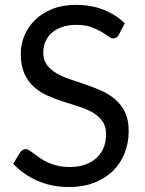

<svg xmlns="http://www.w3.org/2000/svg" viewBox="-20 -744 582 772"><path d="M458 -604.5Q453.5 -597 448.2 -593.2Q443 -589.5 435.5 -589.5Q427 -589.5 415.5 -598Q404 -606.5 386.8 -616.8Q369.5 -627 345.2 -635.5Q321 -644 286.5 -644Q254 -644 229.2 -635.2Q204.5 -626.5 187.8 -611.5Q171 -596.5 162.5 -576.2Q154 -556 154 -532.5Q154 -502.5 168.8 -482.8Q183.5 -463 207.8 -449Q232 -435 262.8 -424.8Q293.5 -414.5 325.8 -403.5Q358 -392.5 388.8 -378.8Q419.5 -365 443.8 -344Q468 -323 482.8 -292.5Q497.5 -262 497.5 -217.5Q497.5 -170.5 481.5 -129.2Q465.5 -88 434.8 -57.5Q404 -27 359.2 -9.5Q314.5 8 257.5 8Q187.5 8 130.5 -17.2Q73.5 -42.5 33 -85.5L61 -131.5Q65 -137 70.8 -140.8Q76.5 -144.5 83.5 -144.5Q90 -144.5 98.2 -139.2Q106.5 -134 117 -126Q127.5 -118 141 -108.5Q154.5 -99 171.8 -91Q189 -83 211 -77.8Q233 -72.5 260.5 -72.5Q295 -72.5 322 -82Q349 -91.5 367.8 -108.8Q386.5 -126 396.5 -150Q406.5 -174 406.5 -203.5Q406.5 -236 391.8 -256.8Q377 -277.5 353 -291.5Q329 -305.5 298 -315.2Q267 -325 235 -335.2Q203 -345.5 172 -359Q141 -372.5 117 -394Q93 -415.5 78.2 -447.8Q63.5 -480 63.5 -527.5Q63.5 -565.5 78.2 -601Q93 -636.5 121.2 -664Q149.5 -691.5 190.8 -708Q232 -724.5 285.5 -724.5Q345.5 -724.5 394.8 -705.5Q444 -686.5 481.5 -650.5Z"/></svg>

Font: Lato-Regular
Style: Regular
Weight: 400
Designer: Lukasz Dziedzic with Adam Twardoch and Botio Nikoltchev
Foundry: tyPoland Lukasz Dziedzic
Version: Version 2.015; 2015-08-06; http://www.latofonts.com/